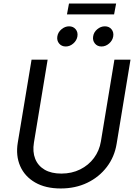

<svg xmlns="http://www.w3.org/2000/svg" viewBox="-20 -1070 779 1102"><path d="M328.6 11.7Q241.2 11.7 181.6 -22.7Q122.1 -57.1 95.9 -116.7Q69.8 -176.3 82 -251L161.1 -727.5H253.4L174.8 -252Q166 -198.7 182.1 -158.4Q198.2 -118.2 236.3 -95.9Q274.4 -73.7 332 -73.7Q392.1 -73.7 440.2 -97.7Q488.3 -121.6 519.3 -163.3Q550.3 -205.1 559.1 -258.3L636.7 -727.5H729L649.4 -244.6Q637.2 -169.4 593 -111.6Q548.8 -53.7 481 -21Q413.1 11.7 328.6 11.7ZM562.5 -803.2Q538.6 -803.2 524.7 -820.3Q510.7 -837.4 514.6 -861.3Q518.1 -885.3 538.1 -902.1Q558.1 -918.9 582 -918.9Q606 -918.9 619.9 -902.1Q633.8 -885.3 629.9 -861.3Q626 -837.4 606.2 -820.3Q586.4 -803.2 562.5 -803.2ZM357.4 -803.2Q333.5 -803.2 319.3 -820.3Q305.2 -837.4 309.1 -861.3Q313 -885.3 333 -902.1Q353 -918.9 376.5 -918.9Q400.4 -918.9 414.3 -902.1Q428.2 -885.3 424.3 -861.3Q420.4 -837.4 400.6 -820.3Q380.9 -803.2 357.4 -803.2ZM646.5 -1049.8 634.8 -987.3H364.3L376 -1049.8Z"/></svg>

Font: Inter 16pt
Style: Italic
Weight: 400
Italic angle: -9.3988°
Version: Version 4.001;git-66647c0bb